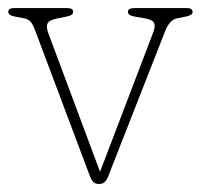

<svg xmlns="http://www.w3.org/2000/svg" viewBox="-30 -445 496 475"><path d="M216.5 10H212.5Q200 10 192.5 -9L58.5 -365.5Q51.5 -385 45.8 -391.2Q40 -397.5 30.5 -399.5L7 -404Q-9.5 -407 -9.5 -415.5Q-9.5 -425 4.5 -425H136.5Q151 -425 151 -415.5Q151 -407 134.5 -404L112.5 -399.5Q92 -395.5 87.8 -387.2Q83.5 -379 89.5 -363L217.5 -20L349.5 -366Q355 -381 350.8 -388.8Q346.5 -396.5 329 -399.5L303 -404Q286.5 -407 286.5 -415.5Q286.5 -425 302.5 -425H432.5Q446.5 -425 446.5 -415.5Q446.5 -407.5 430 -404L407.5 -399.5Q389 -395.5 378 -366.5L237 -7Q230 10 216.5 10Z"/></svg>

Font: Fraunces 144pt SuperSoft Thin
Style: Regular
Weight: 100
Version: Version 1.000;[0bf87f6ff]